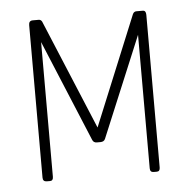

<svg xmlns="http://www.w3.org/2000/svg" viewBox="-39 -442 474 480"><g transform="rotate(-5 198.5 -202.0)"><path d="M336 0H328Q319 0 319 -10V-345L214 -93Q211 -86 202 -86H193Q185 -86 182 -93L76 -348V-10Q76 0 68 0H60Q50 0 50 -10V-393Q50 -404 60 -404H75Q80 -404 83 -399L198 -123L311 -398Q314 -404 320 -404H336Q344 -404 344 -393V-10Q344 0 336 0Z"/></g></svg>

Font: Chathura Light
Style: Regular
Weight: 300
Designer: Appaji Ambarisha Darbha
Foundry: Aditya Fonts
Version: Version 1.002 2016